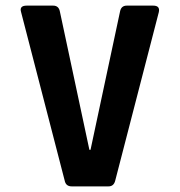

<svg xmlns="http://www.w3.org/2000/svg" viewBox="-20 -663 640 683"><path d="M366 0H235Q214 0 210 -21L55 -620Q48 -643 75 -643H169Q189 -643 193 -622L298 -130H302L407 -622Q411 -643 431 -643H525Q550 -643 545 -620L390 -21Q385 0 366 0Z"/></svg>

Font: RajdhaniMono
Style: Bold
Weight: 700
Monospace: yes
Designer: Satya Rajpurohit, Jyotish Sonowal
Foundry: Indian Type Foundry
Version: Version 1.201;PS 1.0;hotconv 1.0.78;makeotf.lib2.5.61930; tt